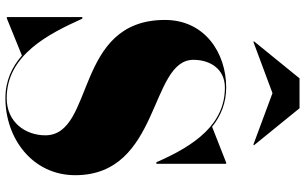

<svg xmlns="http://www.w3.org/2000/svg" viewBox="-219 -839 1072 674"><g transform="rotate(90 317.0 -502.0)"><path d="M307 -922.5 487.5 -855.5 490 -857.5 360 -1017.5H255L125 -857.5L127 -855.5ZM44.5 10 175 -43C215 -8 263.5 15 325 15C466 15 595 -80 595 -230C595 -530 190 -490 190 -645C190 -703.5 222 -755.5 287.5 -755.5C414 -755.5 489.5 -653.5 549.5 -515H555V-760H551L425 -710.5C386 -742 340.5 -760 287 -760C166 -760 50 -685 50 -545C50 -225 455 -300 455 -125C455 -56.5 410 10.5 324.5 10.5C173 10.5 99 -136.5 45.5 -255H40V10Z"/></g></svg>

Font: Bodoni* 36pt Fatface
Style: Regular
Weight: 900
Version: Version 2.3